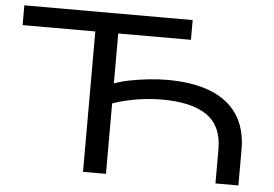

<svg xmlns="http://www.w3.org/2000/svg" viewBox="-50 -773 1203 842"><g transform="rotate(5 551.0 -352.5)"><path d="M344 0V-618H24V-705H765V-618H445V-398Q473 -409 511 -416.5Q549 -424 592 -429Q635 -434 677 -434Q791 -434 869 -403Q947 -372 987.5 -310.5Q1028 -249 1028 -157V0H927V-151Q927 -252 860.5 -299Q794 -346 662 -346Q608 -346 550 -336.5Q492 -327 445 -310V0Z"/></g></svg>

Font: Nunito Sans 7pt Expanded
Style: Regular
Weight: 400
Width: 7
Designer: Vernon Adams
Foundry: Vernon Adams
Version: Version 3.101;gftools[0.9.27]